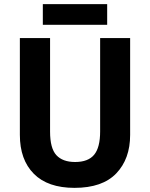

<svg xmlns="http://www.w3.org/2000/svg" viewBox="-20 -898 725 928"><path d="M609 -246Q609 -130 542 -60Q475 10 340 10Q211 10 143.5 -58Q76 -126 76 -246V-714H222V-262Q222 -181 252.5 -148Q283 -115 343 -115Q406 -115 435 -150Q464 -185 464 -263V-714H609ZM498 -878V-778H187V-878Z"/></svg>

Font: Noto Sans SemiCondensed
Style: Bold
Weight: 700
Width: 4
Designer: Monotype Design Team
Foundry: Monotype Imaging Inc.
Version: Version 2.013; ttfautohint (v1.8.4.7-5d5b)